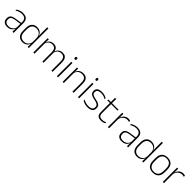

<svg xmlns="http://www.w3.org/2000/svg" viewBox="574 -2625 4598 4598"><g transform="rotate(45 2873.5 -326.0)"><path d="M369.5 0 372 -125 370 -131.5V-290L370.5 -328Q370.5 -394.5 337 -428.5Q303.5 -462.5 232.5 -462.5Q178.5 -462.5 135.2 -445.5Q92 -428.5 61 -407L65.5 -444Q82 -456 106.8 -468.2Q131.5 -480.5 164 -488.5Q196.5 -496.5 237 -496.5Q282 -496.5 314.8 -485Q347.5 -473.5 368.5 -451.8Q389.5 -430 399.5 -399Q409.5 -368 409.5 -328.5V0ZM196 10Q123.5 10 84.2 -24.2Q45 -58.5 45 -124V-136.5Q45 -197.5 83 -229.8Q121 -262 208 -274.5L379.5 -300L381.5 -269L213.5 -244.5Q145 -234.5 114.8 -210Q84.5 -185.5 84.5 -138.5V-128Q84.5 -77 115.5 -50.5Q146.5 -24 206 -24Q254.5 -24 289.2 -42.2Q324 -60.5 345.2 -91.8Q366.5 -123 373 -162L383.5 -131H374.5Q369.5 -94 348.5 -61.8Q327.5 -29.5 289.5 -9.8Q251.5 10 196 10Z M715 10Q626.5 10 579.5 -43.8Q532.5 -97.5 532.5 -199V-287.5Q532.5 -389 579.8 -442.8Q627 -496.5 717 -496.5Q765.5 -496.5 803.2 -477.8Q841 -459 863.2 -425.2Q885.5 -391.5 888 -345.5H901L886 -309.5Q883 -360.5 861 -394.5Q839 -428.5 803.8 -445.8Q768.5 -463 725 -463Q651 -463 611.5 -419Q572 -375 572 -290V-197.5Q572 -112.5 611.5 -68.2Q651 -24 726 -24Q769.5 -24 803.2 -41.8Q837 -59.5 859 -91.2Q881 -123 887.5 -164.5L900.5 -132.5H889Q883.5 -93 861.5 -60.8Q839.5 -28.5 802.8 -9.2Q766 10 715 10ZM884 0 887 -126.5 886 -140V-347L886.5 -359L884 -497.5V-664H923.5V0Z M1689 0V-308.5Q1689 -356.5 1677.2 -391Q1665.5 -425.5 1638.5 -444Q1611.5 -462.5 1566.5 -462.5Q1525 -462.5 1494 -445Q1463 -427.5 1443.8 -397.2Q1424.5 -367 1418.5 -328.5L1407 -361.5H1414Q1419.5 -396.5 1440 -427.5Q1460.5 -458.5 1494.8 -477.5Q1529 -496.5 1577.5 -496.5Q1632.5 -496.5 1665.8 -474.5Q1699 -452.5 1714 -411.2Q1729 -370 1729 -312V0ZM1075.5 0V-486.5H1115L1112.5 -362L1115 -360.5V0ZM1382.5 0V-308Q1382.5 -356.5 1370.5 -391Q1358.5 -425.5 1332 -444Q1305.5 -462.5 1260.5 -462.5Q1218 -462.5 1186.8 -444.5Q1155.5 -426.5 1136.8 -395.2Q1118 -364 1111.5 -324L1099.5 -356H1110.5Q1115.5 -394 1135.2 -426Q1155 -458 1189 -477.2Q1223 -496.5 1271.5 -496.5Q1338 -496.5 1373.8 -462Q1409.5 -427.5 1418.5 -359.5Q1420.5 -348.5 1421.2 -337.5Q1422 -326.5 1422 -315V0Z M1875.5 0V-486.5H1915V0ZM1895.5 -585.5Q1880 -585.5 1872.2 -594.5Q1864.5 -603.5 1864.5 -620.5V-624.5Q1864.5 -641 1872.2 -650Q1880 -659 1895.5 -659Q1910.5 -659 1918.2 -650Q1926 -641 1926 -624.5V-620.5Q1926 -603 1918.2 -594.2Q1910.5 -585.5 1895.5 -585.5Z M2400.5 0V-308Q2400.5 -356 2387.5 -390.5Q2374.5 -425 2345 -443.8Q2315.5 -462.5 2266 -462.5Q2220.5 -462.5 2186.5 -444.5Q2152.5 -426.5 2132 -395.2Q2111.5 -364 2104.5 -324L2093.5 -356H2103.5Q2109 -394 2130 -426Q2151 -458 2188 -477.2Q2225 -496.5 2277 -496.5Q2336.5 -496.5 2372.2 -474.2Q2408 -452 2424 -410.8Q2440 -369.5 2440 -311.5V0ZM2068.5 0V-486.5H2108L2105.5 -362.5L2108 -361V0Z M2587 0V-486.5H2626.5V0ZM2607 -585.5Q2591.5 -585.5 2583.8 -594.5Q2576 -603.5 2576 -620.5V-624.5Q2576 -641 2583.8 -650Q2591.5 -659 2607 -659Q2622 -659 2629.8 -650Q2637.5 -641 2637.5 -624.5V-620.5Q2637.5 -603 2629.8 -594.2Q2622 -585.5 2607 -585.5Z M2916 10Q2857.5 10 2815 -4.2Q2772.5 -18.5 2745.5 -35L2740.5 -74.5Q2776.5 -53.5 2818.5 -39Q2860.5 -24.5 2915.5 -24.5Q2980 -24.5 3015.5 -48.5Q3051 -72.5 3051 -119V-127Q3051 -157 3039 -176.8Q3027 -196.5 2996 -210.5Q2965 -224.5 2907.5 -236Q2846 -248 2810.5 -264.5Q2775 -281 2760 -306.8Q2745 -332.5 2745 -371.5V-376Q2745 -434 2786 -465Q2827 -496 2909.5 -496Q2966 -496 3006.5 -482.2Q3047 -468.5 3072 -451L3076.5 -414Q3045 -435 3004.8 -448.8Q2964.5 -462.5 2911.5 -462.5Q2867.5 -462.5 2839.5 -452Q2811.5 -441.5 2798 -422.2Q2784.5 -403 2784.5 -376V-371.5Q2784.5 -340.5 2796.8 -321.2Q2809 -302 2839.8 -289.8Q2870.5 -277.5 2924 -266.5Q2987.5 -254.5 3023.8 -237.5Q3060 -220.5 3075 -194.2Q3090 -168 3090 -128.5V-118.5Q3090 -55.5 3044.8 -22.8Q2999.5 10 2916 10Z M3371.5 9.5Q3320 9.5 3288.2 -5.8Q3256.5 -21 3241.5 -52.2Q3226.5 -83.5 3226.5 -130.5V-459H3266V-134.5Q3266 -79 3291.8 -52.5Q3317.5 -26 3378.5 -26Q3409 -26 3438.2 -33.2Q3467.5 -40.5 3494 -55.5L3489.5 -18.5Q3466.5 -6 3435.2 1.8Q3404 9.5 3371.5 9.5ZM3139 -443V-475.5H3488L3484 -443ZM3227 -469.5V-612.5L3267 -621L3265 -469.5Z M3637.5 -305 3624.5 -334 3635 -337.5Q3651.5 -409.5 3696.5 -451.5Q3741.5 -493.5 3809.5 -493.5Q3829 -493.5 3844 -490.2Q3859 -487 3869.5 -483L3872 -444Q3859.5 -449.5 3843 -452.5Q3826.5 -455.5 3807 -455.5Q3747.5 -455.5 3702.5 -417.5Q3657.5 -379.5 3637.5 -305ZM3601 0V-486.5H3640L3637 -338L3640.5 -334.5V0Z M4247 0 4249.5 -125 4247.5 -131.5V-290L4248 -328Q4248 -394.5 4214.5 -428.5Q4181 -462.5 4110 -462.5Q4056 -462.5 4012.8 -445.5Q3969.5 -428.5 3938.5 -407L3943 -444Q3959.5 -456 3984.2 -468.2Q4009 -480.5 4041.5 -488.5Q4074 -496.5 4114.5 -496.5Q4159.5 -496.5 4192.2 -485Q4225 -473.5 4246 -451.8Q4267 -430 4277 -399Q4287 -368 4287 -328.5V0ZM4073.5 10Q4001 10 3961.8 -24.2Q3922.5 -58.5 3922.5 -124V-136.5Q3922.5 -197.5 3960.5 -229.8Q3998.5 -262 4085.5 -274.5L4257 -300L4259 -269L4091 -244.5Q4022.5 -234.5 3992.2 -210Q3962 -185.5 3962 -138.5V-128Q3962 -77 3993 -50.5Q4024 -24 4083.5 -24Q4132 -24 4166.8 -42.2Q4201.5 -60.5 4222.8 -91.8Q4244 -123 4250.5 -162L4261 -131H4252Q4247 -94 4226 -61.8Q4205 -29.5 4167 -9.8Q4129 10 4073.5 10Z M4592.5 10Q4504 10 4457 -43.8Q4410 -97.5 4410 -199V-287.5Q4410 -389 4457.2 -442.8Q4504.5 -496.5 4594.5 -496.5Q4643 -496.5 4680.8 -477.8Q4718.5 -459 4740.8 -425.2Q4763 -391.5 4765.5 -345.5H4778.5L4763.5 -309.5Q4760.5 -360.5 4738.5 -394.5Q4716.5 -428.5 4681.2 -445.8Q4646 -463 4602.5 -463Q4528.5 -463 4489 -419Q4449.5 -375 4449.5 -290V-197.5Q4449.5 -112.5 4489 -68.2Q4528.5 -24 4603.5 -24Q4647 -24 4680.8 -41.8Q4714.5 -59.5 4736.5 -91.2Q4758.5 -123 4765 -164.5L4778 -132.5H4766.5Q4761 -93 4739 -60.8Q4717 -28.5 4680.2 -9.2Q4643.5 10 4592.5 10ZM4761.5 0 4764.5 -126.5 4763.5 -140V-347L4764 -359L4761.5 -497.5V-664H4801V0Z M5130 12Q5032.5 12 4982.2 -43Q4932 -98 4932 -201V-286.5Q4932 -389.5 4982.5 -444Q5033 -498.5 5130 -498.5Q5227 -498.5 5277.8 -444Q5328.5 -389.5 5328.5 -286.5V-201Q5328.5 -98 5277.8 -43Q5227 12 5130 12ZM5130 -21.5Q5207 -21.5 5247.8 -67.2Q5288.5 -113 5288.5 -199.5V-288Q5288.5 -374 5248 -419.5Q5207.5 -465 5130 -465Q5052.5 -465 5012 -419.5Q4971.5 -374 4971.5 -288V-199.5Q4971.5 -113 5012 -67.2Q5052.5 -21.5 5130 -21.5Z M5495.5 -305 5482.5 -334 5493 -337.5Q5509.5 -409.5 5554.5 -451.5Q5599.5 -493.5 5667.5 -493.5Q5687 -493.5 5702 -490.2Q5717 -487 5727.5 -483L5730 -444Q5717.5 -449.5 5701 -452.5Q5684.5 -455.5 5665 -455.5Q5605.5 -455.5 5560.5 -417.5Q5515.5 -379.5 5495.5 -305ZM5459 0V-486.5H5498L5495 -338L5498.5 -334.5V0Z"/></g></svg>

Font: Anek Tamil Medium ExtraLight
Style: Regular
Weight: 250
Version: Version 1.003